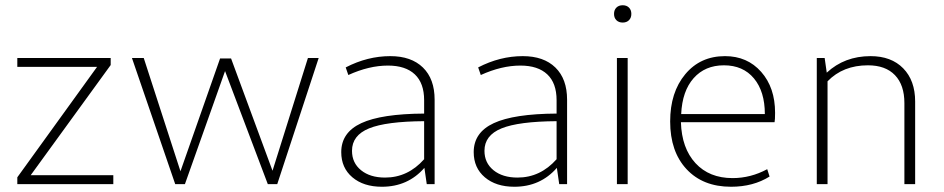

<svg xmlns="http://www.w3.org/2000/svg" viewBox="-20 -702 3599 732"><path d="M46 0V-26L350 -447H46V-481H402V-454L97 -34H412V0Z M648 0 483 -481H528L668 -49L819 -479H861L1019 -51L1154 -481H1195L1037 0H1001L838 -431L685 0Z M1436 10Q1366 10 1323.5 -26Q1281 -62 1281 -122Q1281 -197 1357.5 -232.5Q1434 -268 1597 -269V-320Q1597 -385 1561.5 -418.5Q1526 -452 1459 -452Q1387 -452 1308 -416L1298 -445Q1381 -488 1468 -488Q1548 -488 1592.5 -444.5Q1637 -401 1637 -322V0H1607L1598 -62Q1535 10 1436 10ZM1322 -127Q1322 -81 1356.5 -53Q1391 -25 1448 -25Q1535 -25 1597 -95V-240Q1452 -239 1387 -212.5Q1322 -186 1322 -127Z M1941 10Q1871 10 1828.5 -26Q1786 -62 1786 -122Q1786 -197 1862.5 -232.5Q1939 -268 2102 -269V-320Q2102 -385 2066.5 -418.5Q2031 -452 1964 -452Q1892 -452 1813 -416L1803 -445Q1886 -488 1973 -488Q2053 -488 2097.5 -444.5Q2142 -401 2142 -322V0H2112L2103 -62Q2040 10 1941 10ZM1827 -127Q1827 -81 1861.5 -53Q1896 -25 1953 -25Q2040 -25 2102 -95V-240Q1957 -239 1892 -212.5Q1827 -186 1827 -127Z M2378 -625Q2369 -616 2354 -616Q2339 -616 2330 -625Q2321 -634 2321 -649Q2321 -664 2330 -673Q2339 -682 2354 -682Q2369 -682 2378 -673Q2387 -664 2387 -649Q2387 -634 2378 -625ZM2332 0V-481H2373V0Z M2767 10Q2660 10 2597.5 -57Q2535 -124 2535 -239Q2535 -350 2592.5 -419Q2650 -488 2744 -488Q2829 -488 2882 -428Q2935 -368 2935 -272Q2935 -245 2933 -236H2576Q2579 -137 2631.5 -80Q2684 -23 2773 -23Q2842 -23 2905 -57L2914 -29Q2852 10 2767 10ZM2740 -453Q2668 -453 2624.5 -404Q2581 -355 2577 -267H2896Q2896 -353 2854.5 -403Q2813 -453 2740 -453Z M3094 0V-481H3124L3132 -425Q3200 -488 3299 -488Q3378 -488 3423.5 -441.5Q3469 -395 3469 -315V0H3428V-309Q3428 -378 3392 -415.5Q3356 -453 3289 -453Q3194 -453 3135 -392V0Z"/></svg>

Font: Cantarell Light
Style: Regular
Weight: 300
Designer: Dave Crossland, Nikolaus Waxweiler, Florian Fecher, Jacques Le Bailly, Eben Sorkin, Alexei Vanyashin, Alexios Zavras, Em
Version: Version 0.303